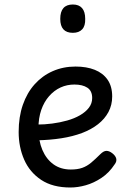

<svg xmlns="http://www.w3.org/2000/svg" viewBox="-20 -815 566 854"><path d="M293 19Q214 19 163 -15Q112 -49 87.5 -105Q63 -161 63 -228Q63 -295 81.5 -348.5Q100 -402 134 -440Q168 -478 214.5 -498.5Q261 -519 316 -519Q365 -519 401.5 -504.5Q438 -490 458.5 -460.5Q479 -431 479 -386Q479 -348 462.5 -317Q446 -286 416 -262.5Q386 -239 345 -223.5Q304 -208 253 -200Q202 -192 145 -191V-261Q178 -261 212.5 -265.5Q247 -270 279 -279Q311 -288 336 -302.5Q361 -317 375.5 -336Q390 -355 390 -379Q390 -411 368.5 -425Q347 -439 311 -439Q278 -439 249.5 -426Q221 -413 198.5 -387.5Q176 -362 163.5 -326Q151 -290 151 -244Q151 -189 168.5 -148Q186 -107 218 -84Q250 -61 295 -61Q325 -61 346 -68.5Q367 -76 385.5 -91.5Q404 -107 426 -129Q441 -144 453.5 -144Q466 -144 480 -133Q494 -122 497 -109.5Q500 -97 490 -84Q465 -46 431 -23.5Q397 -1 361.5 9Q326 19 293 19ZM304 -669Q276 -669 262 -684.5Q248 -700 248 -731Q248 -763 262 -779Q276 -795 304 -795Q331 -795 345 -779Q359 -763 359 -731Q360 -700 345.5 -684.5Q331 -669 304 -669Z"/></svg>

Font: Playwrite ES
Style: Regular
Weight: 400
Designer: Veronika Burian, José Scaglione
Foundry: TypeTogether
Version: Version 1.002